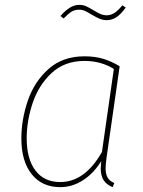

<svg xmlns="http://www.w3.org/2000/svg" viewBox="-20 -761 588 791"><path d="M473 -488 419 -112Q415 -80 415 -68Q415 -45 423 -30Q431 -15 451 -7L444 10Q419 0 407 -18.5Q395 -37 395 -68Q395 -75 397 -97Q366 -47 322 -18.5Q278 10 228 10Q153 10 110.5 -43.5Q68 -97 68 -190Q68 -268 94.5 -346Q121 -424 179.5 -476.5Q238 -529 328 -529Q372 -529 406 -518.5Q440 -508 473 -488ZM90 -191Q90 -106 126 -58.5Q162 -11 228 -11Q330 -11 400 -135L449 -477Q396 -510 328 -510Q246 -510 192.5 -460Q139 -410 114.5 -336.5Q90 -263 90 -191ZM357 -701Q341 -711 330 -716Q319 -721 307 -721Q288 -721 275.5 -713.5Q263 -706 242 -685L229 -695Q249 -718 268 -729.5Q287 -741 307 -741Q321 -741 333 -736Q345 -731 363 -720Q381 -709 393.5 -703.5Q406 -698 420 -698Q436 -698 451 -707.5Q466 -717 484 -739L498 -730Q478 -702 459.5 -690Q441 -678 420 -678Q404 -678 391 -683.5Q378 -689 357 -701Z"/></svg>

Font: Fira Sans Thin
Style: Italic
Weight: 250
Italic angle: -8°
Designer: Carrois Corporate & Edenspiekermann AG
Foundry: Carrois Corporate GbR & Edenspiekermann AG
Version: Version 4.203